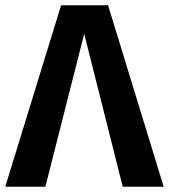

<svg xmlns="http://www.w3.org/2000/svg" viewBox="-29 -712 644 732"><path d="M595 0H439L292 -583L144 0H-9L204 -692H383Z"/></svg>

Font: FiraSans
Style: Regular
Weight: 600
Designer: Carrois Corporate & Edenspiekermann AG
Foundry: Carrois Corporate GbR & Edenspiekermann AG
Version: Version 3.106;PS 003.106;hotconv 1.0.70;makeotf.lib2.5.58329